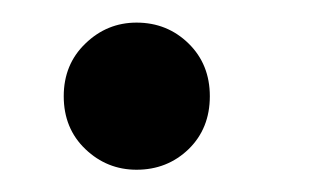

<svg xmlns="http://www.w3.org/2000/svg" viewBox="-20 -344 281 169"><path d="M100.2 -194.6Q74.2 -194.6 55.2 -212.7Q36.1 -230.9 36.1 -259.3Q36.1 -287.4 55.2 -305.7Q74.2 -324.1 100.2 -324.1Q127.2 -324.1 146 -305.7Q164.7 -287.4 164.7 -259.3Q164.7 -230.9 146 -212.7Q127.2 -194.6 100.2 -194.6Z"/></svg>

Font: Murecho Thin
Style: Regular
Weight: 100
Designer: Neil Summerour
Foundry: Positype
Version: Version 1.010